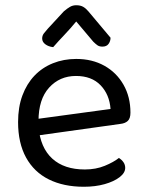

<svg xmlns="http://www.w3.org/2000/svg" viewBox="-20 -700 559 733"><path d="M104 -180 100 -243 402 -284Q398 -339 364 -374.5Q330 -410 270 -410Q208 -410 167.5 -365.5Q127 -321 127 -238V-216Q134 -136 179.5 -94.5Q225 -53 304 -53Q346 -53 380 -67Q414 -81 434 -97Q445 -90 451.5 -80.5Q458 -71 458 -59Q458 -40 436.5 -23.5Q415 -7 379.5 3Q344 13 300 13Q223 13 166.5 -15Q110 -43 79.5 -98.5Q49 -154 49 -234Q49 -291 65.5 -335.5Q82 -380 111.5 -411Q141 -442 182 -458.5Q223 -475 271 -475Q332 -475 378.5 -449Q425 -423 451.5 -376.5Q478 -330 478 -270Q478 -248 468 -238.5Q458 -229 440 -227ZM336 -541 271 -618Q248 -590 225.5 -566.5Q203 -543 183 -520Q165 -522 153 -531Q141 -540 141 -553Q141 -564 147.5 -572.5Q154 -581 163 -591L224 -657Q237 -668 247.5 -674Q258 -680 271 -680Q287 -680 297.5 -674Q308 -668 318 -656L402 -556Q402 -543 394.5 -532.5Q387 -522 371 -522Q359 -522 351.5 -527.5Q344 -533 336 -541Z"/></svg>

Font: Baloo Bhaijaan 2
Style: Regular
Weight: 400
Designer: Sanskriti Dholi, Noopur Datye and Ek Type
Foundry: Ek Type
Version: Version 1.701